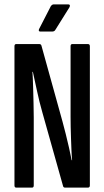

<svg xmlns="http://www.w3.org/2000/svg" viewBox="-20 -856 475 876"><path d="M54 0Q46 0 46 -10V-645Q46 -655 54 -655H159Q167 -655 169 -648L265 -302Q272 -276 280 -244.5Q288 -213 295 -181.5Q302 -150 307 -125H309Q307 -145 306 -171Q305 -197 304 -224Q303 -251 302.5 -277Q302 -303 302 -323V-645Q302 -655 310 -655H381Q390 -655 390 -645V-10Q390 0 381 0H277Q270 0 268 -6L173 -344Q159 -393 149 -440.5Q139 -488 130 -528H128Q130 -499 131 -461.5Q132 -424 133 -386Q134 -348 134 -319V-10Q134 0 126 0ZM164 -712Q159 -712 157.5 -715Q156 -718 158 -723L212 -828Q218 -836 225 -836H292Q297 -836 298.5 -832.5Q300 -829 297 -823L232 -719Q228 -712 217 -712Z"/></svg>

Font: Sofia Sans Extra Condensed SemiBold
Style: Regular
Weight: 600
Designer: Botio Nikoltchev, Ani Petrova
Foundry: lettersoup
Version: Version 4.101